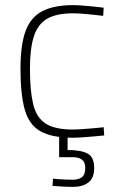

<svg xmlns="http://www.w3.org/2000/svg" viewBox="-20 -529 469 750"><path d="M265 9Q182 9 137.5 -16.5Q93 -42 76.5 -101.5Q60 -161 60 -261Q60 -354 80 -408Q100 -462 145.5 -485.5Q191 -509 265 -509Q279 -509 300.5 -507.5Q322 -506 345 -503.5Q368 -501 385 -499L383 -467Q366 -469 344 -471.5Q322 -474 300.5 -475.5Q279 -477 265 -477Q201 -477 164.5 -456Q128 -435 112.5 -387.5Q97 -340 97 -261Q97 -175 109.5 -122.5Q122 -70 158 -46.5Q194 -23 265 -23Q279 -23 300.5 -24.5Q322 -26 345 -28Q368 -30 385 -32L387 0Q369 2 346 4Q323 6 301 7.5Q279 9 265 9ZM266 201Q242 201 219.5 199.5Q197 198 185 197L187 169Q197 170 210.5 171Q224 172 238.5 172.5Q253 173 265 173Q287 173 300 163Q313 153 313 127Q313 104 300 94.5Q287 85 265 85H211V-1H244V57Q297 57 322.5 71Q348 85 348 127Q348 167 325 184Q302 201 266 201Z"/></svg>

Font: TitilliumWeb ExtraLight
Style: Regular
Weight: 400
Designer: Mohamed Gaber, Accademia di Belle Arti di Urbino and others
Foundry: Kief Type Foundry, Accademia di Belle Arti di Urbino and others
Version: Version 3.000; ttfautohint (v1.8.2)